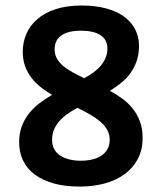

<svg xmlns="http://www.w3.org/2000/svg" viewBox="-20 -669 590 700"><path d="M380.9 -337.9Q404.8 -324.7 426.5 -308.8Q448.2 -293 464.6 -272.2Q481 -251.5 490.5 -225.3Q500 -199.2 500 -166Q500 -122.6 482.4 -89.4Q464.8 -56.2 433.8 -33.7Q402.8 -11.2 361.1 0Q319.3 11.2 271 11.2Q217.3 11.2 176 -0.2Q134.8 -11.7 106.7 -32.7Q78.6 -53.7 64.2 -83.5Q49.8 -113.3 49.8 -149.9Q49.8 -182.6 59.3 -208.3Q68.8 -233.9 85.4 -254.9Q102.1 -275.9 123.8 -292.5Q145.5 -309.1 169.9 -323.2Q147.9 -335.9 128.7 -351.1Q109.4 -366.2 94.7 -385.3Q80.1 -404.3 71.5 -427.7Q63 -451.2 63 -481Q63 -515.6 76.4 -546.1Q89.8 -576.7 116.5 -599.6Q143.1 -622.6 183.3 -635.7Q223.6 -648.9 277.8 -648.9Q327.6 -648.9 366.7 -638.4Q405.8 -627.9 432.4 -608.4Q459 -588.9 472.9 -561.8Q486.8 -534.7 486.8 -502Q486.8 -471.7 478.5 -447.3Q470.2 -422.9 456.1 -403.1Q441.9 -383.3 422.4 -367.4Q402.8 -351.6 380.9 -337.9ZM287.1 -383.8Q304.7 -393.6 320.1 -404.5Q335.4 -415.5 346.7 -428.7Q357.9 -441.9 364.7 -457.5Q371.6 -473.1 371.6 -492.2Q371.6 -523.9 346.7 -540.5Q321.8 -557.1 274.9 -557.1Q229 -557.1 204.1 -540Q179.2 -522.9 179.2 -488.8Q179.2 -470.2 187.5 -455.6Q195.8 -440.9 210.4 -428.5Q225.1 -416 244.9 -405.3Q264.6 -394.5 287.1 -383.8ZM262.2 -275.9Q243.2 -265.6 226.3 -253.9Q209.5 -242.2 197 -228Q184.6 -213.9 177.2 -197Q169.9 -180.2 169.9 -159.2Q169.9 -122.1 198.7 -102.5Q227.5 -83 274.9 -83Q296.4 -83 315.4 -87.4Q334.5 -91.8 348.9 -101.1Q363.3 -110.4 371.6 -124.8Q379.9 -139.2 379.9 -159.2Q379.9 -179.7 370.6 -196Q361.3 -212.4 345.2 -226.1Q329.1 -239.7 307.6 -252Q286.1 -264.2 262.2 -275.9Z"/></svg>

Font: Code New Roman
Style: Bold
Weight: 700
Monospace: yes
Designer: Sam Radian
Foundry: Code New Roman
Version: Version 1.508 October 19, 2014